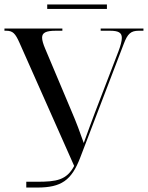

<svg xmlns="http://www.w3.org/2000/svg" viewBox="-20 -842 664 862"><path d="M192 -802H460V-822H192ZM98 0H147C255 0 301 -32 340 -134L536 -646C553 -691 568 -704 603 -704H624V-714H432V-704H473C511 -704 527 -696 527 -672C527 -657 521 -636 512 -612L406 -336C389 -290 372 -245 356 -200C340 -246 323 -292 301 -343L183 -623C174 -644 169 -661 169 -673C169 -695 186 -704 231 -704H260V-714H0V-704H8C38 -704 49 -691 67 -651L313 -97C279 -33 233 -26 146 -26H98Z"/></svg>

Font: Noto Serif Display SemiCondensed
Style: Regular
Weight: 400
Width: 4
Designer: Monotype Design Team
Foundry: Monotype Imaging Inc.
Version: Version 2.009